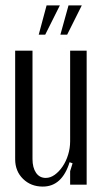

<svg xmlns="http://www.w3.org/2000/svg" viewBox="-20 -682 379 709"><path d="M237 -83Q209 7 138 7Q94 7 65 -21.5Q36 -50 36 -94V-495H100V-95Q100 -63 113 -44Q126 -25 149 -25Q166 -25 182 -36.5Q198 -48 211 -67Q224 -86 231.5 -110.5Q239 -135 239 -160V-495H300V0H239V-50L248 -79ZM203 -554 233 -662H282L228 -554ZM123 -554 152 -662H201L147 -554Z"/></svg>

Font: Moniqa Paragraph
Style: Regular
Weight: 400
Designer: Rajesh Rajput
Foundry: Rajesh Rajput
Version: Version 1.000